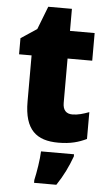

<svg xmlns="http://www.w3.org/2000/svg" viewBox="-59 -702 540 962"><g transform="rotate(5 210.5 -221.5)"><path d="M311 -137C280 -137 263 -155 263 -191V-414H387V-553H263V-664H144L99 -548L19 -495V-414H82V-182C82 -39 144 10 253 10C315 10 355 -2 395 -21V-156C365 -145 339 -137 311 -137ZM337 72V61H171C170 100 159 168 150 207V221H262C296 170 317 126 337 72Z"/></g></svg>

Font: Noto Sans Arabic SemCond Blk
Style: Regular
Weight: 900
Width: 4
Designer: Monotype Design Team, Nadine Chahine, Nizar Qandah and Khaled Hosny
Foundry: Monotype Imaging Inc.
Version: Version 2.012